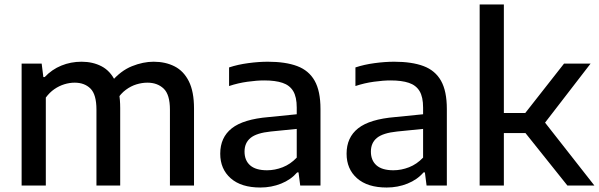

<svg xmlns="http://www.w3.org/2000/svg" viewBox="-20 -828 2673 857"><path d="M76.5 0V-544H166L173.5 -484H179.5Q211.5 -518 253.8 -535.2Q296 -552.5 344 -552.5Q394.5 -552.5 433.5 -532Q472.5 -511.5 494.5 -466Q516.5 -420.5 516.5 -346V0H410.5V-338.5Q410.5 -406 384 -432.5Q357.5 -459 313 -459Q290.5 -459 267 -451.8Q243.5 -444.5 222.5 -430Q201.5 -415.5 184.5 -392.5V0ZM738.5 0V-338.5Q738.5 -406 710.5 -432.5Q682.5 -459 638 -459Q614 -459 589.2 -451.5Q564.5 -444 541.8 -427.2Q519 -410.5 501.5 -382.5L476.5 -462.5Q519 -512.5 569 -532.5Q619 -552.5 665.5 -552.5Q718.5 -552.5 759.2 -531.8Q800 -511 823 -465Q846 -419 846 -343.5V0Z M1142 9Q1056.5 9 1009.8 -32.2Q963 -73.5 963 -142Q963 -214.5 1014.5 -255.2Q1066 -296 1180 -305.5L1329.5 -320.5L1338.5 -256L1188.5 -241Q1125.5 -234.5 1098.5 -212.5Q1071.5 -190.5 1071.5 -151.5Q1071.5 -112 1096.5 -90Q1121.5 -68 1172 -68Q1207 -68 1241.8 -81.5Q1276.5 -95 1304.5 -124.5V-348Q1304.5 -395 1288.8 -421.2Q1273 -447.5 1241 -458.2Q1209 -469 1159.5 -469Q1126.5 -469 1084.8 -463.2Q1043 -457.5 1002.5 -444V-527Q1041.5 -540 1088 -546.2Q1134.5 -552.5 1175.5 -552.5Q1254.5 -552.5 1306.5 -533Q1358.5 -513.5 1384.5 -467.5Q1410.5 -421.5 1410.5 -341.5V0H1320L1312.5 -58.5H1306.5Q1278.5 -26 1235 -8.5Q1191.5 9 1142 9Z M1706 9Q1620.5 9 1573.8 -32.2Q1527 -73.5 1527 -142Q1527 -214.5 1578.5 -255.2Q1630 -296 1744 -305.5L1893.5 -320.5L1902.5 -256L1752.5 -241Q1689.5 -234.5 1662.5 -212.5Q1635.5 -190.5 1635.5 -151.5Q1635.5 -112 1660.5 -90Q1685.5 -68 1736 -68Q1771 -68 1805.8 -81.5Q1840.5 -95 1868.5 -124.5V-348Q1868.5 -395 1852.8 -421.2Q1837 -447.5 1805 -458.2Q1773 -469 1723.5 -469Q1690.5 -469 1648.8 -463.2Q1607 -457.5 1566.5 -444V-527Q1605.5 -540 1652 -546.2Q1698.5 -552.5 1739.5 -552.5Q1818.5 -552.5 1870.5 -533Q1922.5 -513.5 1948.5 -467.5Q1974.5 -421.5 1974.5 -341.5V0H1884L1876.5 -58.5H1870.5Q1842.5 -26 1799 -8.5Q1755.5 9 1706 9Z M2512.5 0 2289.5 -279 2497.5 -544H2616L2402 -266.5V-294.5L2633 0ZM2218 -234V-323.5H2332V-234ZM2121 0V-808H2229V0Z"/></svg>

Font: Encode Sans SemiExpanded Medium
Style: Regular
Weight: 500
Width: 6
Designer: Multiple Designers
Foundry: Impallari Type
Version: Version 3.002